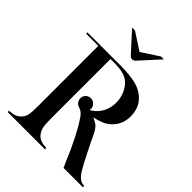

<svg xmlns="http://www.w3.org/2000/svg" viewBox="-242 -1005 1136 1136"><g transform="rotate(45 326.5 -437.0)"><path d="M270 -362Q270 -380 282.5 -393Q295 -406 314 -406Q333 -406 346 -393Q359 -380 359 -362Q359 -357 357 -351Q372 -358 388 -372Q439 -421 439 -493Q439 -531 424 -566Q409 -600 383 -622Q361 -639 334 -645Q307 -652 253 -652H232V-153Q232 -103 238 -79Q244 -56 259 -39Q273 -24 290 -19Q308 -12 336 -11V0H24V-11Q50 -12 70 -19Q86 -25 100 -39Q117 -56 121 -79Q124 -91 125 -109.5Q126 -128 126 -153V-656H26H24V-667H259Q289 -667 308.5 -667Q328 -667 337 -666Q411 -663 456 -646Q503 -627 531 -588Q557 -550 557 -497Q557 -421 500 -375Q491 -368 481.5 -362.5Q472 -357 461 -353Q438 -343 404 -336Q432 -324 447 -311Q458 -300 467 -285Q472 -277 478.5 -263.5Q485 -250 494 -230Q516 -185 532.5 -152.5Q549 -120 560 -100Q583 -56 597 -40Q610 -25 621 -19Q634 -12 653 -11V0H491Q485 -14 481.5 -22Q478 -30 476 -34L442 -112Q410 -181 379 -235Q365 -259 347.5 -284.5Q330 -310 304 -318Q289 -322 279.5 -334Q270 -346 270 -362ZM191 -874H215L324 -803L433 -874H457L346 -752Q337 -741 324 -741Q311 -741 302 -752ZM191 -874H215L324 -803L433 -874H457L346 -752Q337 -741 324 -741Q311 -741 302 -752Z"/></g></svg>

Font: Wachinanga
Style: Regular
Weight: 400
Designer: deFharo
Foundry: deFharo
Version: Wachinanga: Version 2.001 2013